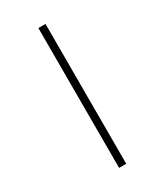

<svg xmlns="http://www.w3.org/2000/svg" viewBox="-245 -931 1041 1213"><g transform="rotate(-30 275.0 -325.0)"><path d="M249 185V-835H301V185Z"/></g></svg>

Font: Lode Dark Term
Style: Regular
Weight: 400
Monospace: yes
Designer: Belleve Invis
Foundry: Belleve Invis
Version: Version 29.2.0